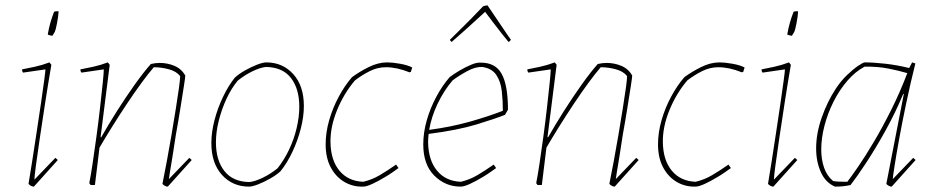

<svg xmlns="http://www.w3.org/2000/svg" viewBox="-20 -688 3457 714"><path d="M149 -430 66 -418Q62 -422 62 -430Q79 -433 108.5 -439.5Q138 -446 164 -456L171 -447Q159 -377 148 -306Q137 -235 128 -174Q119 -113 113.5 -72Q108 -31 108 -20L186 -101L195 -93L106 6Q96 6 86 -4Q92 -39 100 -90.5Q108 -142 116.5 -198Q125 -254 132.5 -305Q140 -356 144.5 -390Q149 -424 149 -430ZM158 -559V-562Q165 -603 181 -644Q184 -646 189 -646Q194 -646 198 -646Q197 -627 192 -601.5Q187 -576 184 -570Q183 -568 179 -561.5Q175 -555 175 -555Q173 -555 168 -556Q163 -557 158 -559Z M604 6Q594 6 584 -4Q591 -39 600 -86.5Q609 -134 617.5 -184.5Q626 -235 633.5 -281.5Q641 -328 645.5 -361Q650 -394 650 -405Q636 -423 607.5 -430.5Q579 -438 552 -438Q532 -415 506 -379.5Q480 -344 452 -302Q424 -260 397.5 -217.5Q371 -175 350 -139L333 0H317L312 -7Q317 -31 324 -77.5Q331 -124 338.5 -179Q346 -234 352 -287Q358 -340 362 -379Q366 -418 366 -430L283 -418Q279 -422 279 -430Q296 -433 325.5 -439.5Q355 -446 381 -456L388 -447L354 -178L356 -177Q382 -223 415 -275Q448 -327 481.5 -374Q515 -421 541 -450Q549 -452 557.5 -453Q566 -454 574 -454Q603 -454 629 -443Q655 -432 669 -407Q669 -400 663.5 -365.5Q658 -331 650.5 -283.5Q643 -236 634 -187Q628 -146 622 -109Q616 -72 612 -48.5Q608 -25 608 -22L684 -101L693 -93Z M906 6Q845 6 805.5 -37.5Q766 -81 766 -156Q766 -196 777.5 -240.5Q789 -285 809 -327Q829 -369 853 -399Q868 -413 891 -426Q914 -439 936 -447.5Q958 -456 970 -456Q1031 -456 1070.5 -412.5Q1110 -369 1110 -294Q1110 -254 1098.5 -209.5Q1087 -165 1067.5 -123.5Q1048 -82 1023 -51Q1009 -38 985.5 -24.5Q962 -11 940 -2.5Q918 6 906 6ZM907 -11Q928 -13 957 -27Q986 -41 1012 -62Q1036 -92 1054.5 -130.5Q1073 -169 1083 -211Q1093 -253 1093 -291Q1093 -358 1062 -398Q1031 -438 969 -439Q948 -437 919 -423Q890 -409 864 -388Q840 -359 822 -320Q804 -281 793.5 -239Q783 -197 783 -159Q783 -92 814.5 -52Q846 -12 907 -11Z M1330 6Q1292 7 1260.5 -11.5Q1229 -30 1210 -65.5Q1191 -101 1191 -151Q1191 -195 1204 -240.5Q1217 -286 1239.5 -328Q1262 -370 1289 -401Q1316 -421 1351 -438.5Q1386 -456 1420 -456Q1439 -456 1467.5 -451Q1496 -446 1513 -437L1511 -431L1508 -421L1503 -419Q1456 -438 1415 -438Q1384 -438 1355 -423.5Q1326 -409 1300 -389Q1259 -341 1233.5 -278.5Q1208 -216 1209 -159Q1210 -92 1242.5 -53Q1275 -14 1331 -12Q1364 -20 1392 -36.5Q1420 -53 1453 -76L1462 -63Q1452 -56 1438.5 -46.5Q1425 -37 1411 -29Q1388 -15 1365.5 -4.5Q1343 6 1330 6Z M1693 6Q1636 6 1595 -35Q1554 -76 1554 -151Q1554 -195 1567 -240.5Q1580 -286 1602.5 -328Q1625 -370 1652 -401Q1669 -414 1690.5 -426.5Q1712 -439 1732.5 -447.5Q1753 -456 1766 -455Q1822 -456 1845.5 -413.5Q1869 -371 1869 -280L1858 -261Q1823 -247 1753 -225.5Q1683 -204 1574 -190Q1572 -174 1572 -159Q1573 -92 1605.5 -53Q1638 -14 1694 -12Q1727 -20 1755 -36.5Q1783 -53 1816 -76L1825 -63Q1815 -56 1801.5 -46.5Q1788 -37 1774 -29Q1751 -15 1728.5 -4.5Q1706 6 1693 6ZM1663 -389Q1630 -350 1607 -301.5Q1584 -253 1576 -205Q1658 -216 1727 -235.5Q1796 -255 1850 -276Q1850 -314 1846 -349.5Q1842 -385 1825.5 -409.5Q1809 -434 1773 -439Q1748 -440 1717.5 -423.5Q1687 -407 1663 -389ZM1664 -536 1660 -532Q1655 -535 1653 -540Q1678 -565 1697 -583.5Q1716 -602 1734.5 -621Q1753 -640 1776 -664Q1780 -666 1784.5 -667Q1789 -668 1793 -668L1864 -563L1880 -540Q1879 -539 1876.5 -536Q1874 -533 1871 -532Q1862 -543 1846 -563Q1830 -583 1813.5 -605Q1797 -627 1784 -644L1771 -632Q1743 -606 1715 -581Q1687 -556 1664 -536Z M2266 6Q2256 6 2246 -4Q2253 -39 2262 -86.5Q2271 -134 2279.5 -184.5Q2288 -235 2295.5 -281.5Q2303 -328 2307.5 -361Q2312 -394 2312 -405Q2298 -423 2269.5 -430.5Q2241 -438 2214 -438Q2194 -415 2168 -379.5Q2142 -344 2114 -302Q2086 -260 2059.5 -217.5Q2033 -175 2012 -139L1995 0H1979L1974 -7Q1979 -31 1986 -77.5Q1993 -124 2000.5 -179Q2008 -234 2014 -287Q2020 -340 2024 -379Q2028 -418 2028 -430L1945 -418Q1941 -422 1941 -430Q1958 -433 1987.5 -439.5Q2017 -446 2043 -456L2050 -447L2016 -178L2018 -177Q2044 -223 2077 -275Q2110 -327 2143.5 -374Q2177 -421 2203 -450Q2211 -452 2219.5 -453Q2228 -454 2236 -454Q2265 -454 2291 -443Q2317 -432 2331 -407Q2331 -400 2325.5 -365.5Q2320 -331 2312.5 -283.5Q2305 -236 2296 -187Q2290 -146 2284 -109Q2278 -72 2274 -48.5Q2270 -25 2270 -22L2346 -101L2355 -93Z M2566 6Q2528 7 2496.5 -11.5Q2465 -30 2446 -65.5Q2427 -101 2427 -151Q2427 -195 2440 -240.5Q2453 -286 2475.5 -328Q2498 -370 2525 -401Q2552 -421 2587 -438.5Q2622 -456 2656 -456Q2675 -456 2703.5 -451Q2732 -446 2749 -437L2747 -431L2744 -421L2739 -419Q2692 -438 2651 -438Q2620 -438 2591 -423.5Q2562 -409 2536 -389Q2495 -341 2469.5 -278.5Q2444 -216 2445 -159Q2446 -92 2478.5 -53Q2511 -14 2567 -12Q2600 -20 2628 -36.5Q2656 -53 2689 -76L2698 -63Q2688 -56 2674.5 -46.5Q2661 -37 2647 -29Q2624 -15 2601.5 -4.5Q2579 6 2566 6Z M2899 -430 2816 -418Q2812 -422 2812 -430Q2829 -433 2858.5 -439.5Q2888 -446 2914 -456L2921 -447Q2909 -377 2898 -306Q2887 -235 2878 -174Q2869 -113 2863.5 -72Q2858 -31 2858 -20L2936 -101L2945 -93L2856 6Q2846 6 2836 -4Q2842 -39 2850 -90.5Q2858 -142 2866.5 -198Q2875 -254 2882.5 -305Q2890 -356 2894.5 -390Q2899 -424 2899 -430ZM2908 -559V-562Q2915 -603 2931 -644Q2934 -646 2939 -646Q2944 -646 2948 -646Q2947 -627 2942 -601.5Q2937 -576 2934 -570Q2933 -568 2929 -561.5Q2925 -555 2925 -555Q2923 -555 2918 -556Q2913 -557 2908 -559Z M3085 6Q3050 -9 3032.5 -48Q3015 -87 3015 -136Q3015 -192 3036 -251.5Q3057 -311 3088 -358Q3107 -387 3130 -409Q3153 -431 3171.5 -443.5Q3190 -456 3196 -456Q3228 -456 3272.5 -451Q3317 -446 3361 -435L3372 -456L3384 -452Q3365 -376 3349.5 -302Q3334 -228 3323 -167Q3312 -106 3306 -67Q3300 -28 3300 -22L3376 -101L3385 -93L3296 6Q3286 6 3276 -4L3341 -338L3339 -339Q3310 -269 3272.5 -201.5Q3235 -134 3200 -81Q3165 -28 3143 0Q3130 3 3116.5 4.5Q3103 6 3085 6ZM3131 -12Q3145 -30 3171.5 -68.5Q3198 -107 3230 -161Q3262 -215 3294.5 -280Q3327 -345 3354 -416Q3324 -425 3284 -433Q3244 -441 3195 -440Q3161 -422 3131.5 -388Q3102 -354 3080 -310.5Q3058 -267 3046 -220.5Q3034 -174 3034 -132Q3034 -95 3044.5 -64.5Q3055 -34 3078 -15Q3086 -13 3101.5 -12.5Q3117 -12 3131 -12Z"/></svg>

Font: Labrada Thin
Style: Italic
Weight: 100
Italic angle: -7°
Designer: Mercedes Jáuregui
Foundry: Omnibus-Type Team
Version: Version 1.000; ttfautohint (v1.8.4.7-5d5b)